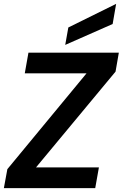

<svg xmlns="http://www.w3.org/2000/svg" viewBox="-24 -972 634 992"><path d="M-4 0 14 -98 423 -593H104L123 -700H590L573 -602L162 -107H487L468 0ZM313 -740 329 -830 576 -952 558 -848Z"/></svg>

Font: DeepMind Sans
Style: Bold Italic
Weight: 700
Italic angle: -10°
Designer: Jonny Pinhorn / Modifications: Colophon Foundry
Foundry: Colophon Foundry
Version: Version 1.002; ttfautohint (v1.8.2)